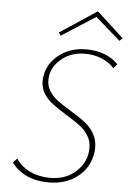

<svg xmlns="http://www.w3.org/2000/svg" viewBox="-58 -898 637 947"><g transform="rotate(5 260.5 -424.0)"><path d="M405 -179Q405 -215 387.5 -242Q370 -269 344.5 -288Q319 -307 276 -333Q233 -360 207 -379.5Q181 -399 163.5 -426.5Q146 -454 146 -490Q146 -505 151 -527Q165 -585 219 -624Q273 -663 348 -663Q397 -663 438 -647.5Q479 -632 506 -603L488 -582Q465 -609 426.5 -625Q388 -641 343 -641Q279 -641 233.5 -606.5Q188 -572 177 -525Q174 -510 174 -496Q174 -465 190 -440.5Q206 -416 230 -398Q254 -380 295 -355Q340 -328 367.5 -307Q395 -286 414 -255.5Q433 -225 433 -184Q433 -161 428 -141Q412 -75 356 -34Q300 7 218 7Q157 7 110.5 -14.5Q64 -36 35 -76L55 -97Q81 -58 125 -37Q169 -16 224 -16Q294 -16 341 -53Q388 -90 401 -143Q405 -160 405 -179ZM506 -719 383 -827 215 -719 205 -734 388 -855 521 -733Z"/></g></svg>

Font: Ysabeau Extralight
Style: Italic
Weight: 200
Italic angle: -12°
Designer: Christian Thalmann (Catharsis Fonts)
Version: Version 0.003